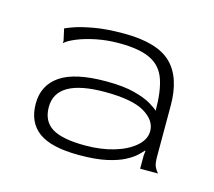

<svg xmlns="http://www.w3.org/2000/svg" viewBox="-51 -628 404 363"><g transform="rotate(15 151.0 -447.0)"><path d="M129 -325Q74.5 -325 49.8 -343.2Q25 -361.5 25 -398Q25 -434 53.5 -453.5Q82 -473 143 -473Q177.5 -473 199 -467.2Q220.5 -461.5 232 -454.5Q243.5 -447.5 247.5 -443.5Q247.5 -481 239.5 -504.2Q231.5 -527.5 210 -538.2Q188.5 -549 148 -549Q125 -549 103.8 -544.8Q82.5 -540.5 66.8 -534Q51 -527.5 45 -521.5V-526.5L40 -549Q42.5 -550.5 55.5 -555.2Q68.5 -560 92.8 -564.5Q117 -569 152 -569Q217 -569 244.8 -542.2Q272.5 -515.5 272.5 -460V-360Q272.5 -346 275.8 -339.8Q279 -333.5 282.5 -330H247.5V-355.5L248.5 -365L247.5 -365.5Q244.5 -362 237.5 -355.2Q230.5 -348.5 217.2 -341.5Q204 -334.5 182.8 -329.8Q161.5 -325 129 -325ZM135.5 -345.5Q166.5 -345.5 191.8 -353Q217 -360.5 232.2 -373.8Q247.5 -387 247.5 -403.5Q247.5 -424.5 223.5 -438.8Q199.5 -453 146 -453Q50.5 -453 50.5 -398Q50.5 -370.5 70.5 -358Q90.5 -345.5 135.5 -345.5Z"/></g></svg>

Font: Red Rose Light
Style: Regular
Weight: 300
Designer: Jaikishan Patel
Version: Version 1.001; ttfautohint (v1.8.3)